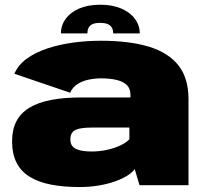

<svg xmlns="http://www.w3.org/2000/svg" viewBox="-20 -766 856 794"><path d="M309.5 7.5Q348 7.5 384.2 1.8Q420.5 -4 450.8 -14.2Q481 -24.5 503.5 -37.8Q526 -51 537 -67L557 0H759.5V-357Q759.5 -442.5 718.2 -495.2Q677 -548 596.2 -572.8Q515.5 -597.5 396.5 -597.5Q339 -597.5 282.2 -589.8Q225.5 -582 176.2 -565.8Q127 -549.5 91 -523.5Q55 -497.5 39.5 -461L270 -382.5Q280 -405 300 -418Q320 -431 346 -436.5Q372 -442 398 -442Q436 -442 463.2 -435.2Q490.5 -428.5 505 -413.8Q519.5 -399 519.5 -373.5V-363H316Q244 -363 190.2 -352.5Q136.5 -342 100.8 -320Q65 -298 47.5 -263.8Q30 -229.5 30 -181.5Q30 -130.5 48 -94.2Q66 -58 102 -35.5Q138 -13 189.8 -2.8Q241.5 7.5 309.5 7.5ZM359.5 -139.5Q339 -139.5 322.5 -142Q306 -144.5 294.5 -150Q283 -155.5 277 -165Q271 -174.5 271 -189.5Q271 -204.5 276.5 -214.2Q282 -224 292.8 -229Q303.5 -234 320.8 -236.2Q338 -238.5 361 -238.5H515V-190Q502 -176 477 -164.2Q452 -152.5 421.2 -146Q390.5 -139.5 359.5 -139.5ZM395 -746.5Q344.5 -746.5 308 -731Q271.5 -715.5 251.8 -688.2Q232 -661 232 -628H341.5Q341.5 -643 347 -652.5Q352.5 -662 364 -666.8Q375.5 -671.5 395 -671.5Q412 -671.5 423.8 -667Q435.5 -662.5 441.8 -653Q448 -643.5 448 -628H558Q558 -661 537.8 -688.2Q517.5 -715.5 480.8 -731Q444 -746.5 395 -746.5Z"/></svg>

Font: Anybody SemiExpanded Black
Style: Regular
Weight: 900
Width: 6
Version: Version 1.113;gftools[0.9.25]